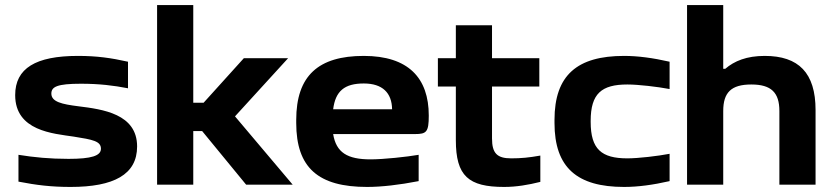

<svg xmlns="http://www.w3.org/2000/svg" viewBox="-20 -730 3281 759"><path d="M271 -190C347 -178 379 -172 379 -142C379 -114 341 -102 251 -102C177 -102 115 -108 53 -118V-12C125 2 183 9 259 9C430 9 522 -40 522 -151C522 -280 386 -298 289 -310C226 -318 183 -327 183 -360C183 -387 206 -399 300 -399C372 -399 430 -392 486 -381V-486C419 -501 363 -509 288 -509C121 -509 40 -460 40 -354C40 -212 191 -202 271 -190Z M601 -710V0H744V-212H779L953 0H1137L909 -270L1119 -500H944L785 -324H744V-710Z M1675 -273C1675 -422 1594 -509 1418 -509C1239 -509 1151 -431 1151 -256V-244C1151 -66 1239 9 1431 9C1488 9 1558 1 1635 -14V-118C1589 -110 1496 -100 1445 -100C1353 -100 1309 -127 1297 -200H1620C1666 -200 1675 -208 1675 -273ZM1297 -298C1306 -370 1342 -400 1418 -400C1492 -400 1529 -363 1530 -298Z M2001 -104C1945 -104 1925 -124 1925 -183V-388H2112V-500H1925V-630H1782V-500H1711V-388H1782V-176C1782 -34 1832 9 1973 9C2021 9 2068 1 2116 -11V-115C2071 -107 2040 -104 2001 -104Z M2172 -256V-244C2172 -67 2262 9 2447 9C2502 9 2561 1 2627 -14V-122C2580 -113 2503 -104 2460 -104C2358 -104 2315 -140 2315 -248V-252C2315 -360 2358 -396 2460 -396C2503 -396 2580 -387 2627 -378V-486C2561 -501 2502 -509 2447 -509C2262 -509 2172 -433 2172 -256Z M2696 -710V0H2839V-291C2839 -364 2870 -396 2950 -396C3029 -396 3061 -364 3061 -291V0H3204V-295C3204 -442 3137 -509 3003 -509C2932 -509 2883 -489 2847 -458H2839V-710Z"/></svg>

Font: LT Wave Bold
Style: Regular
Weight: 700
Designer: Daniel Lyons
Version: Version 2.5 (Glyphs App)